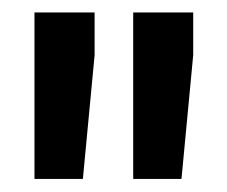

<svg xmlns="http://www.w3.org/2000/svg" viewBox="-20 -770 359 303"><path d="M129.3 -750.3V-683L110.8 -487.6H34.4V-677.1V-750.3ZM284.9 -750.3V-683L266.4 -487.6H190.2V-681.2V-750.3Z"/></svg>

Font: Vazirmatn
Style: Regular
Weight: 400
Designer: Saber Rastikerdar
Foundry: Saber Rastikerdar
Version: Version 33.003;September 2, 2022;FontCreator 14.0.0.2862 64-